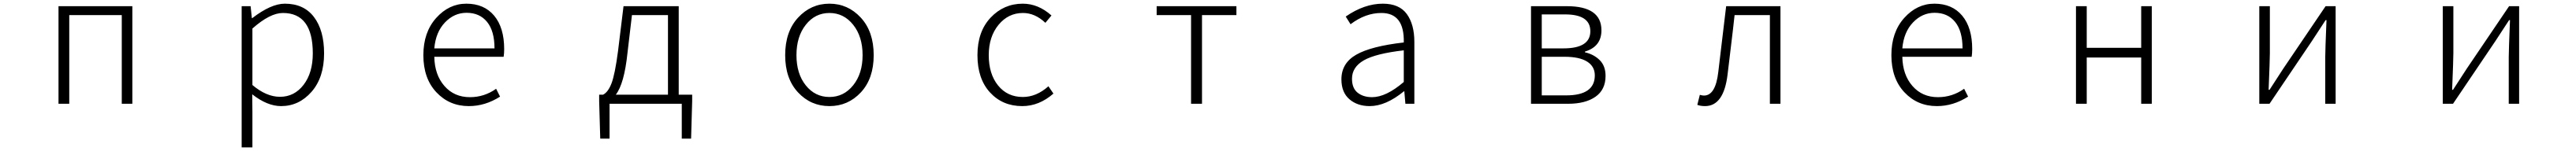

<svg xmlns="http://www.w3.org/2000/svg" viewBox="-20 -567 14040 825"><path d="M298.8 0V-533.2H701.2V0H643.6V-484.4H357.4V0Z M1296.9 238.3V-533.2H1345.7L1352.5 -467.8H1354.5Q1457 -546.9 1532.2 -546.9Q1635.7 -546.9 1690.9 -474.1Q1746.1 -401.4 1746.1 -275.4Q1746.1 -143.6 1677.7 -65.4Q1609.4 12.7 1511.7 12.7Q1436.5 12.7 1354.5 -51.8L1355.5 45.9V238.3ZM1505.9 -38.1Q1584 -38.1 1634.3 -103.5Q1684.6 -168.9 1684.6 -275.4Q1684.6 -496.1 1521.5 -496.1Q1451.2 -496.1 1355.5 -411.1V-102.5Q1431.6 -38.1 1505.9 -38.1Z M2535.2 12.7Q2428.7 12.7 2357.9 -63Q2287.1 -138.7 2287.1 -265.6Q2287.1 -390.6 2356.9 -468.8Q2426.8 -546.9 2521.5 -546.9Q2618.2 -546.9 2672.9 -481.4Q2727.5 -416 2727.5 -298.8Q2727.5 -275.4 2724.6 -256.8H2346.7Q2348.6 -158.2 2401.9 -97.2Q2455.1 -36.1 2541 -36.1Q2619.1 -36.1 2683.6 -82L2705.1 -39.1Q2624 12.7 2535.2 12.7ZM2346.7 -302.7H2674.8Q2674.8 -397.5 2634.3 -447.3Q2593.8 -497.1 2522.5 -497.1Q2455.1 -497.1 2404.8 -444.3Q2354.5 -391.6 2346.7 -302.7Z M3423.8 -484.4 3399.4 -277.3Q3381.8 -109.4 3335.9 -49.8H3620.1V-484.4ZM3678.7 -49.8H3752V-14.6L3746.1 190.4H3695.3V0H3301.8V190.4H3251L3245.1 -14.6V-49.8H3266.6Q3293.9 -63.5 3312.5 -111.8Q3331.1 -160.2 3347.7 -286.1L3377.9 -533.2H3678.7Z M4258.8 -265.6Q4258.8 -394.5 4329.1 -470.7Q4399.4 -546.9 4500 -546.9Q4600.6 -546.9 4670.9 -470.7Q4741.2 -394.5 4741.2 -265.6Q4741.2 -137.7 4671.4 -62.5Q4601.6 12.7 4500 12.7Q4398.4 12.7 4328.6 -62.5Q4258.8 -137.7 4258.8 -265.6ZM4680.7 -265.6Q4680.7 -367.2 4629.4 -431.6Q4578.1 -496.1 4500 -496.1Q4421.9 -496.1 4371.1 -431.6Q4320.3 -367.2 4320.3 -265.6Q4320.3 -164.1 4371.1 -100.6Q4421.9 -37.1 4500 -37.1Q4578.1 -37.1 4629.4 -101.1Q4680.7 -165 4680.7 -265.6Z M5550.8 12.7Q5443.4 12.7 5375 -62Q5306.6 -136.7 5306.6 -265.6Q5306.6 -394.5 5378.4 -470.7Q5450.2 -546.9 5553.7 -546.9Q5637.7 -546.9 5710 -482.4L5676.8 -442.4Q5620.1 -496.1 5554.7 -496.1Q5474.6 -496.1 5421.4 -431.2Q5368.2 -366.2 5368.2 -265.6Q5368.2 -163.1 5418.9 -100.1Q5469.7 -37.1 5553.7 -37.1Q5627.9 -37.1 5693.4 -95.7L5720.7 -55.7Q5642.6 12.7 5550.8 12.7Z M6470.7 0V-484.4H6283.2V-533.2H6717.8V-484.4H6530.3V0Z M7444.3 12.7Q7377 12.7 7333.5 -24.9Q7290 -62.5 7290 -133.8Q7290 -221.7 7370.6 -268.1Q7451.2 -314.5 7629.9 -335Q7633.8 -496.1 7507.8 -496.1Q7420.9 -496.1 7339.8 -434.6L7313.5 -476.6Q7415 -546.9 7515.6 -546.9Q7605.5 -546.9 7646.5 -490.2Q7687.5 -433.6 7687.5 -337.9V0H7638.7L7632.8 -68.4H7630.9Q7532.2 12.7 7444.3 12.7ZM7457 -36.1Q7533.2 -36.1 7629.9 -119.1V-292Q7476.6 -274.4 7412.1 -237.3Q7347.7 -200.2 7347.7 -136.7Q7347.7 -85 7378.4 -60.5Q7409.2 -36.1 7457 -36.1Z M8323.2 0V-533.2H8518.6Q8707 -533.2 8707 -401.4Q8707 -312.5 8617.2 -285.2V-281.2Q8665 -270.5 8697.3 -238.8Q8729.5 -207 8729.5 -152.3Q8729.5 -77.1 8674.8 -38.6Q8620.1 0 8524.4 0ZM8381.8 -302.7H8500Q8646.5 -302.7 8646.5 -396.5Q8646.5 -488.3 8508.8 -488.3H8381.8ZM8381.8 -45.9H8514.6Q8670.9 -45.9 8670.9 -155.3Q8670.9 -204.1 8628.9 -230.5Q8586.9 -256.8 8506.8 -256.8H8381.8Z M9271.5 12.7Q9247.1 12.7 9229.5 5.9L9243.2 -48.8Q9256.8 -44.9 9265.6 -44.9Q9329.1 -44.9 9343.8 -173.8Q9350.6 -234.4 9365.2 -353.5Q9379.9 -472.7 9386.7 -533.2H9682.6V0H9625V-484.4H9432.6Q9425.8 -419.9 9411.1 -299.3Q9396.5 -178.7 9394.5 -161.1Q9374 12.7 9271.5 12.7Z M10535.2 12.7Q10428.7 12.7 10357.9 -63Q10287.1 -138.7 10287.1 -265.6Q10287.1 -390.6 10356.9 -468.8Q10426.8 -546.9 10521.5 -546.9Q10618.2 -546.9 10672.9 -481.4Q10727.5 -416 10727.5 -298.8Q10727.5 -275.4 10724.6 -256.8H10346.7Q10348.6 -158.2 10401.9 -97.2Q10455.1 -36.1 10541 -36.1Q10619.1 -36.1 10683.6 -82L10705.1 -39.1Q10624 12.7 10535.2 12.7ZM10346.7 -302.7H10674.8Q10674.8 -397.5 10634.3 -447.3Q10593.8 -497.1 10522.5 -497.1Q10455.1 -497.1 10404.8 -444.3Q10354.5 -391.6 10346.7 -302.7Z M11293 0V-533.2H11351.6V-305.7H11648.4V-533.2H11706.1V0H11648.4V-252.9H11351.6V0Z M12292 0V-533.2H12349.6V-276.4Q12349.6 -242.2 12342.8 -76.2H12347.7L12422.9 -192.4L12653.3 -533.2H12708V0H12651.4V-255.9Q12651.4 -291 12658.2 -457H12653.3Q12599.6 -374 12578.1 -341.8L12347.7 0Z M13292 0V-533.2H13349.6V-276.4Q13349.6 -242.2 13342.8 -76.2H13347.7L13422.9 -192.4L13653.3 -533.2H13708V0H13651.4V-255.9Q13651.4 -291 13658.2 -457H13653.3Q13599.6 -374 13578.1 -341.8L13347.7 0Z"/></svg>

Font: Gen Shin Gothic Monospace Light
Style: Regular
Weight: 300
Designer: [Source Han Sans]
Ryoko NISHIZUKA  (kana & ideographs); Paul D. Hunt (Latin, Greek & Cyrillic); Wenlong ZHANG  (bopomofo
Version: Version 1.002.20150607